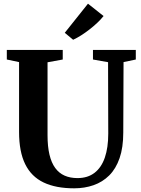

<svg xmlns="http://www.w3.org/2000/svg" viewBox="-20 -1014 767 1042"><path d="M382.5 8Q283 8 216.5 -23.8Q150 -55.5 116.8 -123Q83.5 -190.5 83.5 -297.5V-677L17 -691V-743H320.5V-691L238 -676V-280Q238 -219 248.5 -174.8Q259 -130.5 279.8 -102.2Q300.5 -74 330.8 -60.8Q361 -47.5 400.5 -47.5Q456 -47.5 493.2 -76.2Q530.5 -105 549 -159Q567.5 -213 567.5 -288.5L566.5 -676.5L484.5 -691V-743H717V-691L650.5 -677L649 -295Q649 -213.5 629 -155.8Q609 -98 572.8 -62Q536.5 -26 487.8 -9Q439 8 382.5 8ZM376.5 -798.5 331.5 -836 457.5 -994 542 -927Q527.5 -908.5 507.5 -889.8Q487.5 -871 465.2 -853.8Q443 -836.5 420.5 -822.2Q398 -808 377.5 -798.5Z"/></svg>

Font: Merriweather 48pt
Style: Bold
Weight: 700
Version: Version 2.100